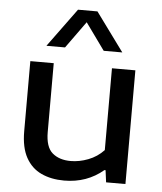

<svg xmlns="http://www.w3.org/2000/svg" viewBox="-56 -857 772 915"><g transform="rotate(5 330.0 -399.5)"><path d="M284.5 9Q222.5 9 175.2 -13Q128 -35 101.5 -83Q75 -131 75 -209V-544H187V-215Q187 -143 220 -114.8Q253 -86.5 307.5 -86.5Q349 -86.5 391.5 -102.8Q434 -119 465.5 -152.5V-544H577.5V0H485L477.5 -57.5H472Q393.5 9 284.5 9ZM145 -623.5 280 -808H373L508 -623.5H419L326.5 -752L234 -623.5Z"/></g></svg>

Font: Encode Sans Expanded Expanded Medium
Style: Regular
Weight: 500
Width: 7
Designer: Multiple Designers
Foundry: Impallari Type
Version: Version 3.000; ttfautohint (v1.8.3) -l 8 -r 50 -G 200 -x 14 